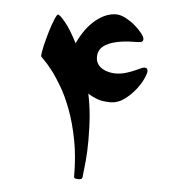

<svg xmlns="http://www.w3.org/2000/svg" viewBox="-47 -558 629 692"><g transform="rotate(5 267.5 -212.0)"><path d="M137.2 -495.1Q143.6 -495.1 164.1 -470.5Q184.6 -445.8 209 -397.5Q234.9 -453.6 271.7 -483.9Q308.6 -514.2 346.2 -514.2Q361.8 -514.2 380.1 -504.6Q398.4 -495.1 414.1 -481.9Q429.7 -468.8 440.4 -455.1Q451.2 -441.4 451.2 -433.6Q451.2 -426.3 445.8 -423.8Q440.4 -421.4 426.8 -421.4Q362.8 -421.4 326.4 -405.3Q290 -389.2 290 -356Q290 -340.3 296.9 -330.1Q303.7 -319.8 314.2 -313.7Q324.7 -307.6 337.4 -304.7Q350.1 -301.8 360.8 -301.8Q380.4 -301.8 396.7 -306.6Q413.1 -311.5 426.3 -316.9Q439.5 -322.3 449.2 -327.1Q459 -332 463.9 -332Q471.2 -332 473.6 -328.1Q476.1 -324.2 476.1 -320.3Q476.1 -311.5 466.6 -291Q457 -270.5 440.2 -249.8Q423.3 -229 400.9 -212.9Q378.4 -196.8 352.1 -196.8Q323.2 -196.8 303.5 -204.3Q283.7 -211.9 270.5 -221.2Q278.3 -184.6 282 -144.5Q285.6 -104.5 285.6 -52.7Q285.6 -14.2 282.5 20.8Q279.3 55.7 275.9 82.5Q274.4 89.8 260.3 89.4Q245.6 89.4 245.6 82.5Q245.6 8.3 233.9 -51.5Q222.2 -111.3 204.8 -157.7Q187.5 -204.1 167.5 -238Q147.5 -272 130.1 -294.2Q112.8 -316.4 101.1 -327.6Q89.4 -338.9 89.4 -340.8Q89.4 -352.5 95.2 -377.9Q101.1 -403.3 108.9 -429.4Q116.7 -455.6 124.8 -475.3Q132.8 -495.1 137.2 -495.1Z"/></g></svg>

Font: Accordance
Style: Bold-Italic
Weight: 700
Italic angle: -11°
Version: Version 1.2 (build January 31, 2020) Miklal Software Solutio